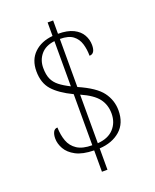

<svg xmlns="http://www.w3.org/2000/svg" viewBox="-154 -848 818 1014"><g transform="rotate(-20 255.5 -340.5)"><path d="M240 -41Q176 -42 138.5 -62Q101 -82 84.5 -111.5Q68 -141 68 -170Q68 -192 75.5 -206.5Q83 -221 99 -221Q100 -178 112.5 -144Q125 -110 155.5 -90Q186 -70 240 -70V-357Q167 -392 131.5 -432Q96 -472 96 -538Q96 -602 135.5 -640Q175 -678 240 -684V-760H271V-685Q324 -685 357 -668.5Q390 -652 405 -625Q420 -598 420 -568Q420 -519 388 -519Q388 -555 378.5 -586.5Q369 -618 344 -637Q319 -656 271 -656V-386Q365 -345 399 -299Q433 -253 433 -196Q433 -124 388 -84.5Q343 -45 271 -41V79H240ZM240 -655Q189 -649 162.5 -617.5Q136 -586 136 -542Q136 -504 147 -479.5Q158 -455 181 -437Q204 -419 240 -401ZM271 -70Q330 -74 361.5 -108Q393 -142 393 -193Q393 -242 366 -277.5Q339 -313 271 -343Z"/></g></svg>

Font: Noto Serif Tamil SemiCondensed ExtraLight
Style: Regular
Weight: 200
Width: 4
Designer: Indian Type Foundry, Tom Grace, and the Monotype Design Team
Foundry: Monotype Imaging Inc.
Version: Version 2.004; ttfautohint (v1.8.4.7-5d5b)